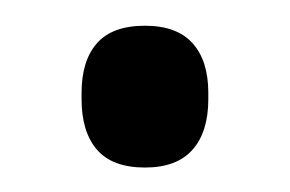

<svg xmlns="http://www.w3.org/2000/svg" viewBox="-20 -124 231 153"><path d="M95.5 9.5Q69.5 9.5 57.2 -4.8Q45 -19 45 -45V-50Q45 -75.5 57.2 -89.5Q69.5 -103.5 95.5 -103.5Q121 -103.5 133.5 -89.5Q146 -75.5 146 -50V-45Q146 -19 133.5 -4.8Q121 9.5 95.5 9.5Z"/></svg>

Font: Anek Bangla Medium
Style: Regular
Weight: 400
Version: Version 1.003